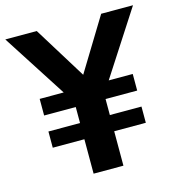

<svg xmlns="http://www.w3.org/2000/svg" viewBox="-126 -812 837 905"><g transform="rotate(-15 292.5 -359.5)"><path d="M219.7 0V-168H65.4V-247.1H219.7V-325.2H65.4V-406.2H182.6L-18.6 -718.8H134.8L293 -462.9L449.2 -718.8H604.5L402.3 -406.2H519.5V-325.2H365.2V-247.1H519.5V-168H365.2V0Z"/></g></svg>

Font: Min Sans Bold
Style: Regular
Weight: 700
Designer: Jinseong-Kim, NotoSansCJK, Nunito
Foundry: Jinseong-Kim
Version: Version 1.400;Glyphs 3.1.2 (3151)